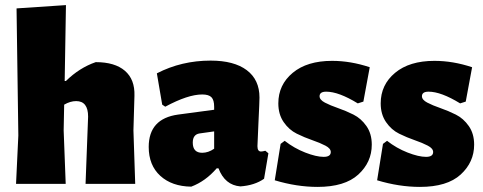

<svg xmlns="http://www.w3.org/2000/svg" viewBox="-20 -722 1896 754"><path d="M356 -478Q431 -478 470.5 -444Q510 -410 508 -346L504 -210L511 0H316L326 -264Q326 -325 279 -325Q256 -325 232 -311L230 -210L238 0H43L52 -190L45 -689L239 -702L234 -404H239Q292 -456 356 -478Z M807 -484Q899 -484 949 -446.5Q999 -409 999 -339Q999 -322 995 -241Q991 -160 991 -148Q991 -127 1005 -127Q1011 -127 1022 -130L1034 -120L1017 -20Q980 6 924 10Q863 5 838 -61H831Q787 -10 731 11Q655 10 609.5 -31.5Q564 -73 564 -145Q564 -256 679 -272L821 -291V-303Q821 -329 810.5 -340Q800 -351 774 -351Q718 -351 629 -303L617 -311L596 -434Q693 -484 807 -484ZM821 -206 764 -198Q737 -194 737 -162Q737 -122 774 -122Q798 -122 821 -138Z M1284 -483Q1357 -483 1432 -458L1407 -323L1385 -316Q1310 -362 1261 -362Q1235 -362 1235 -344Q1235 -330 1256 -319Q1277 -308 1307.5 -297.5Q1338 -287 1368 -272Q1398 -257 1419 -227Q1440 -197 1440 -154Q1440 -85 1387 -36.5Q1334 12 1227 12Q1145 12 1059 -14L1082 -157L1098 -169Q1135 -140 1178.5 -123Q1222 -106 1251 -106Q1279 -106 1279 -125Q1279 -139 1258 -150Q1237 -161 1206.5 -171.5Q1176 -182 1145.5 -197Q1115 -212 1094 -242.5Q1073 -273 1073 -316Q1073 -389 1129.5 -436Q1186 -483 1284 -483Z M1686 -483Q1759 -483 1834 -458L1809 -323L1787 -316Q1712 -362 1663 -362Q1637 -362 1637 -344Q1637 -330 1658 -319Q1679 -308 1709.5 -297.5Q1740 -287 1770 -272Q1800 -257 1821 -227Q1842 -197 1842 -154Q1842 -85 1789 -36.5Q1736 12 1629 12Q1547 12 1461 -14L1484 -157L1500 -169Q1537 -140 1580.5 -123Q1624 -106 1653 -106Q1681 -106 1681 -125Q1681 -139 1660 -150Q1639 -161 1608.5 -171.5Q1578 -182 1547.5 -197Q1517 -212 1496 -242.5Q1475 -273 1475 -316Q1475 -389 1531.5 -436Q1588 -483 1686 -483Z"/></svg>

Font: Alegreya Sans SC Black
Style: Regular
Weight: 900
Designer: Juan Pablo del Peral
Foundry: Huerta Tipografica
Version: Version 2.007